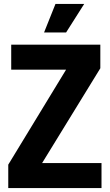

<svg xmlns="http://www.w3.org/2000/svg" viewBox="-20 -956 560 976"><path d="M204 -791H316L408 -936H262ZM22 0H496V-127H194L490 -609V-729H37V-602H316L22 -119Z"/></svg>

Font: Mona Sans SemiCondensed
Style: Bold
Weight: 700
Width: 4
Designer: Deni Anggara
Foundry: GitHub
Version: Version 2.000